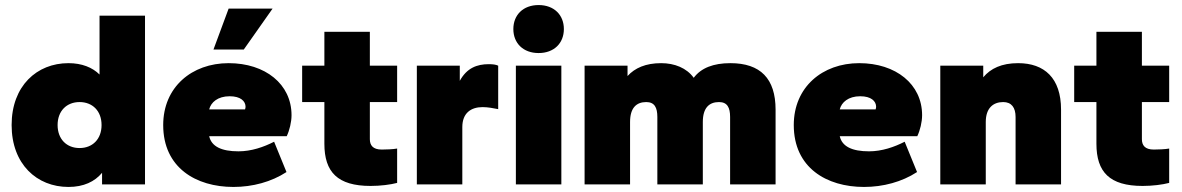

<svg xmlns="http://www.w3.org/2000/svg" viewBox="-20 -730 4680 760"><path d="M251 10C311 10 355 -11 384 -46V0H554V-668H374V-435C346 -463 304 -480 251 -480C126 -480 26 -390 26 -235C26 -80 126 10 251 10ZM295 -144C244 -144 208 -179 208 -235C208 -291 244 -326 295 -326C346 -326 382 -291 382 -235C382 -179 346 -144 295 -144Z M904 10C980 10 1054 -10 1114 -49L1065 -169C1024 -148 975 -131 924 -131C857 -131 817 -150 808 -191H1115C1126 -214 1134 -247 1134 -274C1134 -397 1030 -480 885 -480C739 -480 626 -385 626 -235C626 -66 756 10 904 10ZM889 -349C932 -349 952 -330 952 -307C952 -304 951 -301 950 -297H808C815 -325 842 -349 889 -349ZM945 -534 1059 -696H885L825 -534Z M1447 6C1486 6 1525 1 1552 -6V-142C1536 -139 1508 -138 1491 -138C1456 -138 1444 -155 1444 -179V-326H1552V-470H1444V-604H1264V-470H1176V-326H1264V-161C1264 -49 1316 6 1447 6Z M1810 0V-227C1810 -283 1845 -306 1890 -306C1911 -306 1932 -302 1952 -298V-470C1944 -474 1932 -476 1915 -476C1868 -476 1828 -461 1800 -410V-470H1630V0Z M2202 0V-470H2022V0ZM2112 -520C2173 -520 2212 -559 2212 -615C2212 -671 2173 -710 2112 -710C2051 -710 2012 -671 2012 -615C2012 -559 2051 -520 2112 -520Z M3050 0V-296C3050 -419 2990 -480 2871 -480C2804 -480 2755 -461 2726 -422C2698 -461 2650 -480 2597 -480C2536 -480 2493 -461 2464 -429V-470H2294V0H2474V-247C2474 -303 2499 -326 2538 -326C2571 -326 2582 -304 2582 -267V0H2762V-247C2762 -303 2787 -326 2826 -326C2859 -326 2870 -304 2870 -267V0Z M3400 10C3476 10 3550 -10 3610 -49L3561 -169C3520 -148 3471 -131 3420 -131C3353 -131 3313 -150 3304 -191H3611C3622 -214 3630 -247 3630 -274C3630 -397 3526 -480 3381 -480C3235 -480 3122 -385 3122 -235C3122 -66 3252 10 3400 10ZM3385 -349C3428 -349 3448 -330 3448 -307C3448 -304 3447 -301 3446 -297H3304C3311 -325 3338 -349 3385 -349Z M4180 0V-296C4180 -421 4114 -480 4010 -480C3945 -480 3901 -459 3872 -424V-470H3702V0H3882V-247C3882 -303 3912 -326 3951 -326C3984 -326 4000 -304 4000 -267V0Z M4503 6C4542 6 4581 1 4608 -6V-142C4592 -139 4564 -138 4547 -138C4512 -138 4500 -155 4500 -179V-326H4608V-470H4500V-604H4320V-470H4232V-326H4320V-161C4320 -49 4372 6 4503 6Z"/></svg>

Font: Gantari Black
Style: Regular
Weight: 900
Designer: Anugrah Pasau
Foundry: Lafontype
Version: Version 1.000